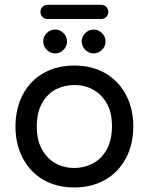

<svg xmlns="http://www.w3.org/2000/svg" viewBox="-20 -788 634 818"><path d="M165 -21.5Q108.4 -54.7 77.1 -114.3Q45.9 -173.8 45.9 -249Q45.9 -325.2 77.1 -384.8Q108.4 -444.3 165.5 -476.6Q222.7 -508.8 296.9 -508.8Q371.1 -508.8 427.7 -476.6Q485.4 -443.4 516.6 -384.3Q547.9 -325.2 547.9 -249Q547.9 -172.9 516.6 -114.3Q484.4 -53.7 427.2 -21.5Q370.1 10.7 296.9 10.7Q222.7 10.7 165 -21.5ZM374 -90.8Q412.1 -110.4 434.6 -150.9Q457 -191.4 457 -250Q457 -311.5 433.6 -349.6Q412.1 -386.7 376.5 -406.2Q340.8 -425.8 296.9 -425.8Q256.8 -425.8 219.7 -408.2Q181.6 -388.7 159.2 -348.6Q136.7 -308.6 136.7 -250Q136.7 -187.5 160.2 -149.4Q181.6 -111.3 217.3 -91.8Q252.9 -72.3 296.9 -72.3Q336.9 -72.3 374 -90.8ZM164.1 -611.3Q164.1 -631.8 179.2 -647Q194.3 -662.1 214.8 -662.1Q235.4 -662.1 250.5 -647Q265.6 -631.8 265.6 -611.3Q265.6 -590.8 250.5 -575.7Q235.4 -560.5 214.8 -560.5Q194.3 -560.5 179.2 -575.7Q164.1 -590.8 164.1 -611.3ZM328.1 -611.3Q328.1 -631.8 343.3 -647Q358.4 -662.1 378.9 -662.1Q399.4 -662.1 414.6 -647Q429.7 -631.8 429.7 -611.3Q429.7 -590.8 414.6 -575.7Q399.4 -560.5 378.9 -560.5Q358.4 -560.5 343.3 -575.7Q328.1 -590.8 328.1 -611.3ZM152.3 -737.3Q152.3 -750 161.1 -758.8Q169.9 -767.6 182.6 -767.6H411.1Q423.8 -767.6 432.6 -758.8Q441.4 -750 441.4 -737.3Q441.4 -724.6 432.6 -715.8Q423.8 -707 411.1 -707H182.6Q169.9 -707 161.1 -715.8Q152.3 -724.6 152.3 -737.3Z"/></svg>

Font: jf-openhuninn-2.1
Style: Regular
Weight: 400
Designer: [Kosugi Maru]
Designed by MOTOYA      

[Varela Round]
Joe Prince (Latin component); Avraham Cornfeld (Hebrew component)
Foundry: justfont Co., Ltd.
Version: 2.1